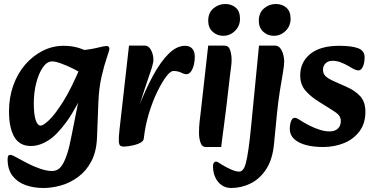

<svg xmlns="http://www.w3.org/2000/svg" viewBox="-20 -719 1878 960"><path d="M197 221Q148 221 107.5 206.5Q67 192 42.5 160Q18 128 18 77Q18 55 31 55Q37 55 46 59.5Q55 64 68 71Q86 81 116.5 97Q147 113 180.5 124.5Q214 136 240 136Q254 136 266.5 130Q279 124 291 106Q303 88 315 52.5Q327 17 338 -42L392 -313L374 -337L375 -465Q439 -473 470 -481Q501 -489 513 -489Q527 -489 527 -474Q527 -468 514.5 -432Q502 -396 488.5 -339Q475 -282 472 -210L465 -30Q462 40 436.5 88Q411 136 371 165.5Q331 195 285.5 208Q240 221 197 221ZM134 11Q78 11 51.5 -34.5Q25 -80 25 -162Q25 -232 46.5 -292Q68 -352 106 -396Q144 -440 193.5 -465Q243 -490 298 -490Q341 -490 376.5 -478.5Q412 -467 437 -455L408 -340Q381 -358 348 -374.5Q315 -391 286 -401.5Q257 -412 241 -412Q215 -412 194.5 -382.5Q174 -353 161.5 -305.5Q149 -258 149 -202Q149 -149 158 -120Q167 -91 184 -91Q196 -91 225 -118Q254 -145 296 -211.5Q338 -278 387 -396L416 -300Q363 -180 314 -112Q265 -44 221 -16.5Q177 11 134 11Z M699 -27 670 -175Q707 -271 745.5 -341.5Q784 -412 824 -451Q864 -490 905 -490Q929 -490 941.5 -475.5Q954 -461 954 -435Q954 -414 949 -394Q944 -374 934.5 -361Q925 -348 912 -348Q901 -348 885.5 -356Q870 -364 847 -364Q832 -364 810.5 -335.5Q789 -307 765.5 -258.5Q742 -210 724 -150Q706 -90 699 -27ZM601 14Q588 14 581.5 9.5Q575 5 574 -14Q573 -33 578 -75L625 -491H704Q723 -491 735 -469Q747 -447 747 -419Q747 -406 738.5 -378.5Q730 -351 719 -320.5Q708 -290 701 -267L675 -185L717 -191L699 -27Q698 -15 685 -7Q672 1 654.5 5.5Q637 10 622 12Q607 14 601 14Z M1008 16Q990 16 982.5 -6Q975 -28 975 -54Q975 -85 978 -110.5Q981 -136 985 -170L1021 -491H1102Q1123 -491 1130.5 -469Q1138 -447 1138 -419Q1138 -405 1136 -389.5Q1134 -374 1130 -342L1111 -179Q1105 -128 1100 -93Q1095 -58 1092 -32.5Q1089 -7 1086 16ZM1096 -540Q1065 -540 1043 -560.5Q1021 -581 1021 -615Q1021 -655 1047 -677Q1073 -699 1106 -699Q1138 -699 1159 -680.5Q1180 -662 1180 -625Q1180 -589 1155 -564.5Q1130 -540 1096 -540Z M1135 221Q1110 221 1089.5 207.5Q1069 194 1057 169Q1045 144 1045 112Q1045 101 1049.5 95Q1054 89 1060 89Q1066 89 1072.5 93.5Q1079 98 1092 106Q1112 118 1135.5 128.5Q1159 139 1176 139Q1186 139 1194.5 129.5Q1203 120 1209.5 95.5Q1216 71 1222.5 25.5Q1229 -20 1236 -92L1275 -491H1355Q1372 -491 1382 -477Q1392 -463 1396.5 -445Q1401 -427 1401 -413Q1401 -391 1394 -352Q1387 -313 1379 -262.5Q1371 -212 1365 -152L1350 1Q1343 77 1311.5 126Q1280 175 1233.5 198Q1187 221 1135 221ZM1349 -540Q1318 -540 1296 -560.5Q1274 -581 1274 -615Q1274 -655 1300 -677Q1326 -699 1359 -699Q1391 -699 1412 -680.5Q1433 -662 1433 -625Q1433 -589 1408 -564.5Q1383 -540 1349 -540Z M1597 16Q1518 16 1473.5 -8Q1429 -32 1429 -74Q1429 -97 1435.5 -113.5Q1442 -130 1454 -130Q1459 -130 1465.5 -127Q1472 -124 1487 -114Q1506 -102 1530 -90Q1554 -78 1579.5 -70Q1605 -62 1627 -62Q1655 -62 1669.5 -76Q1684 -90 1684 -114Q1684 -131 1674 -143Q1664 -155 1639 -170L1572 -212Q1532 -237 1506.5 -267Q1481 -297 1481 -342Q1481 -408 1531 -449Q1581 -490 1676 -490Q1740 -490 1771.5 -477.5Q1803 -465 1803 -433Q1803 -405 1794.5 -386Q1786 -367 1772 -367Q1767 -367 1760.5 -369Q1754 -371 1748 -374Q1739 -379 1722 -389Q1705 -399 1684.5 -407Q1664 -415 1642 -415Q1621 -415 1608 -402.5Q1595 -390 1595 -370Q1595 -352 1606 -340Q1617 -328 1645 -315L1710 -286Q1756 -266 1781.5 -237.5Q1807 -209 1807 -160Q1807 -102 1777.5 -62.5Q1748 -23 1700 -3.5Q1652 16 1597 16Z"/></svg>

Font: Alkatra Medium
Style: Regular
Weight: 500
Designer: Suman Bhandary
Version: Version 1.100;gftools[0.9.22]